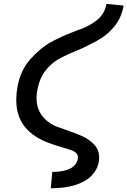

<svg xmlns="http://www.w3.org/2000/svg" viewBox="-20 -814 666 1004"><path d="M387 17Q387.5 14 387.5 9Q387.5 -4.5 378.5 -13.5Q369.5 -22.5 354.8 -28Q340 -33.5 312 -41.5Q265.5 -55 242.5 -64Q155 -94.5 110 -150.5Q65 -206.5 65 -291.5Q65 -323 71 -358Q86 -445 138.5 -504.2Q191 -563.5 246.5 -593.8Q302 -624 364.5 -647.5L384.5 -655.5Q441.5 -673.5 484.5 -706.8Q527.5 -740 536.5 -793.5L626.5 -785Q615.5 -723.5 582 -681Q548.5 -638.5 510 -614.5Q471.5 -590.5 419 -566L398.5 -556.5L380.5 -549Q320.5 -524.5 283.2 -503Q246 -481.5 215.8 -441.8Q185.5 -402 174.5 -339Q171 -320 171 -301Q171 -250.5 196.5 -213.8Q222 -177 269 -154.5Q281.5 -149.5 318.5 -137Q374 -118.5 410 -102.2Q446 -86 472.2 -58.2Q498.5 -30.5 498.5 9.5Q498.5 21.5 496.5 32Q489 74 458.2 105.2Q427.5 136.5 373.5 153.5Q319.5 170.5 245.5 170.5L253.5 85Q312 85 346.2 67.8Q380.5 50.5 387 17Z"/></svg>

Font: JuliaMono SemiBold
Style: Italic
Weight: 600
Italic angle: -9°
Monospace: yes
Designer: cormullion
Foundry: corm
Version: Version 0.056; ttfautohint (v1.8.4)